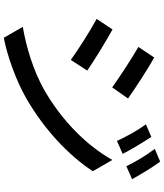

<svg xmlns="http://www.w3.org/2000/svg" viewBox="56 -900 887 1040"><g transform="rotate(90 500.0 -380.5)"><path d="M722 -756 654 -727C689 -679 717 -627 744 -570L814 -601C791 -647 748 -717 722 -756ZM856 -804 787 -775C822 -728 853 -678 881 -621L951 -652C926 -698 884 -767 856 -804ZM292 -772 235 -686C296 -651 403 -581 454 -544L514 -630C466 -664 354 -738 292 -772ZM126 -60 185 43C276 26 416 -22 517 -81C679 -175 818 -303 908 -439L847 -545C767 -403 631 -269 464 -174C359 -116 237 -79 126 -60ZM140 -546 83 -460C146 -426 253 -358 305 -320L363 -409C316 -442 202 -512 140 -546Z"/></g></svg>

Font: Source Han Sans KR Medium
Style: Regular
Weight: 500
Designer: Ryoko NISHIZUKA (kana & ideographs); Paul D. Hunt (Latin, Greek & Cyrillic); Wenlong ZHANG (bopomofo); Sandoll Communica
Foundry: Adobe Systems Incorporated
Version: Version 1.001;PS 1.001;hotconv 1.0.78;makeotf.lib2.5.61930